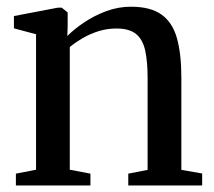

<svg xmlns="http://www.w3.org/2000/svg" viewBox="-20 -566 654 586"><path d="M90 -48V-461.5L22.5 -479.5V-517L156 -542.5H168.5L186.5 -528V-487L185.5 -456Q205.5 -476.5 236.2 -497.2Q267 -518 303.8 -531.8Q340.5 -545.5 379.5 -545.5Q439.5 -545.5 473 -521.5Q506.5 -497.5 520 -449.5Q533.5 -401.5 533.5 -330V-47.5L597 -36.5V0H371.5V-36L430.5 -47.5V-328.5Q430.5 -378 423.2 -411.5Q416 -445 395.5 -462Q375 -479 335.5 -479Q307.5 -479 282 -471.2Q256.5 -463.5 234 -450.5Q211.5 -437.5 193 -422.5V-48L256 -36V0H28.5V-36Z"/></svg>

Font: Merriweather 72pt
Style: Regular
Weight: 400
Version: Version 2.100